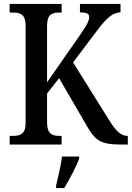

<svg xmlns="http://www.w3.org/2000/svg" viewBox="-20 -734 669 975"><path d="M29 0H293V-44H281C245 -44 219 -55 219 -111V-259L280 -337L415 -105C462 -20 489 0 595 0H629V-44H626C593 -44 566 -71 533 -126L351 -417L474 -580C517 -637 550 -671 592 -671V-714H386V-671C419 -671 433 -665 433 -648C433 -627 418 -601 382 -550L219 -316V-603C219 -659 242 -670 278 -670H293V-714H29V-670H49C84 -670 110 -659 110 -606V-108C110 -54 83 -44 47 -44H29ZM265 208V221H306C332 179 367 113 382 71V61H295C289 109 275 164 265 208Z"/></svg>

Font: Noto Serif Ethiopic Condensed Medium
Style: Regular
Weight: 500
Width: 3
Designer: Monotype Design Team
Foundry: Monotype Imaging Inc.
Version: Version 2.102